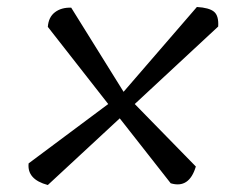

<svg xmlns="http://www.w3.org/2000/svg" viewBox="-20 -629 678 550"><path d="M334 -366 544 -609Q579 -607 593 -595.5Q607 -584 605 -553L366 -331L541 -152Q522 -88 469 -104L323 -290L117 -99Q57 -115 62 -161L290 -331L117 -552Q119 -580 137.5 -594Q156 -608 184 -607Z"/></svg>

Font: Tillana SemiBold
Style: Regular
Weight: 600
Designer: Lipi Raval (Devanagari, Latin), Jonny Pinhorn (Latin)
Foundry: Indian Type Foundry
Version: Version 2.003;PS 1.0;hotconv 1.0.79;makeotf.lib2.5.61930; tt